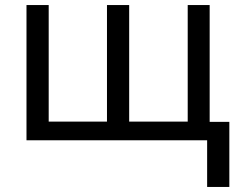

<svg xmlns="http://www.w3.org/2000/svg" viewBox="-20 -556 946 761"><path d="M811 -536V-73H889V185H801V0H85V-536H173V-74H404V-536H492V-74H724V-536Z"/></svg>

Font: Noto Sans IKEA
Style: Regular
Weight: 400
Designer: Monotype Design Team
Foundry: Monotype Imaging Inc.
Version: Version 2.001